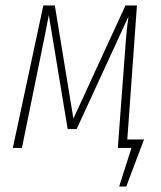

<svg xmlns="http://www.w3.org/2000/svg" viewBox="-20 -540 586 701"><path d="M444.8 -30.8H505.9L440.9 141.1H415L460 0H410.2L436 -345.2Q441.4 -426.8 449.2 -480L259.8 -68.8H227.1L158.2 -484.9Q148.4 -431.2 129.9 -342.8L60.1 0H26.9L138.2 -520H180.2L248 -106.9L438 -520H480Z"/></svg>

Font: Fira Sans Compressed UltraLight
Style: Italic
Weight: 200
Width: 3
Italic angle: -8°
Designer: Carrois Corporate & Edenspiekermann AG
Foundry: Carrois Corporate GbR & Edenspiekermann AG
Version: Version 4.203;PS 004.203;hotconv 1.0.88;makeotf.lib2.5.64775